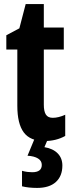

<svg xmlns="http://www.w3.org/2000/svg" viewBox="-20 -682 357 942"><path d="M239 -104Q267 -104 300 -119V-15Q255 10 198 10Q128 10 96.5 -32.5Q65 -75 65 -163V-439H11V-509L75 -543L106 -662H195V-547H293V-439H195V-168Q195 -136 205 -120Q215 -104 239 -104ZM286 130Q286 182 254 211Q222 240 162 240Q120 240 88 232V156Q102 160 114.5 161.5Q127 163 138 163Q185 163 185 127Q185 107 166.5 95.5Q148 84 115 82L149 0H215L198 40Q240 47 263 70.5Q286 94 286 130Z"/></svg>

Font: Noto Sans ExtraCondensed
Style: Bold
Weight: 700
Width: 2
Designer: Monotype Design Team
Foundry: Monotype Imaging Inc.
Version: Version 2.013; ttfautohint (v1.8.4.7-5d5b)